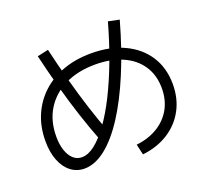

<svg xmlns="http://www.w3.org/2000/svg" viewBox="-141 -981 1282 1194"><g transform="rotate(-20 500.0 -384.0)"><path d="M593 -28Q674 -37 734.5 -74Q795 -111 827.5 -170Q860 -229 860 -305Q860 -391 818.5 -454Q777 -517 700.5 -551Q624 -585 520 -585Q405 -585 319.5 -543Q234 -501 187 -425Q140 -349 140 -245Q140 -193 153.5 -153.5Q167 -114 191 -92.5Q215 -71 247 -71Q289 -71 334 -106Q379 -141 426.5 -206.5Q474 -272 520 -363.5Q566 -455 608.5 -568Q651 -681 687 -810L760 -795Q709 -613 647.5 -466Q586 -319 518 -214.5Q450 -110 379 -54.5Q308 1 239 1Q188 1 149 -29Q110 -59 88.5 -114Q67 -169 67 -242Q67 -335 99.5 -411.5Q132 -488 192 -543.5Q252 -599 335 -629Q418 -659 520 -659Q645 -659 738 -615Q831 -571 882 -491.5Q933 -412 933 -305Q933 -211 893 -136.5Q853 -62 780 -15.5Q707 31 609 42ZM390 -134Q353 -229 320.5 -328.5Q288 -428 259 -534.5Q230 -641 203 -755L276 -771Q302 -659 330.5 -554Q359 -449 390.5 -350.5Q422 -252 458 -158Z"/></g></svg>

Font: M PLUS 2
Style: Regular
Weight: 400
Designer: Coji Morishita
Foundry: UNDERFOREST DESIGN
Version: Version 1.001